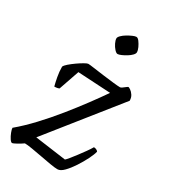

<svg xmlns="http://www.w3.org/2000/svg" viewBox="-182 -811 796 899"><g transform="rotate(30 215.5 -361.0)"><path d="M30 0Q24 0 16 -12Q8 -24 2 -39.5Q-4 -55 -4 -63Q39 -99 83.5 -146.5Q128 -194 170 -246Q212 -298 248 -346.5Q284 -395 310 -433L133 -443L95 -333Q92 -331 85 -329.5Q78 -328 69 -328Q64 -347 59 -373.5Q54 -400 54 -427Q57 -435 71 -447Q85 -459 102 -471Q119 -483 134 -491.5Q149 -500 154 -500Q161 -500 185.5 -496.5Q210 -493 241 -489Q272 -485 298.5 -482Q325 -479 337 -479Q341 -479 348 -484Q355 -489 362 -494.5Q369 -500 371 -500Q374 -500 383 -494Q392 -488 400 -476Q408 -464 408 -447L115 -80L283 -57Q288 -61 299.5 -75Q311 -89 324.5 -107Q338 -125 351 -143Q364 -161 372 -175Q380 -175 386.5 -171.5Q393 -168 395 -164Q391 -147 377.5 -120Q364 -93 346 -65.5Q328 -38 309.5 -19Q291 0 275 0Q260 0 234.5 -4.5Q209 -9 179.5 -14.5Q150 -20 123.5 -24.5Q97 -29 83 -29Q69 -19 51.5 -9.5Q34 0 30 0ZM249 -608Q242 -608 232 -619Q222 -630 215 -644.5Q208 -659 208 -669Q208 -676 217.5 -685.5Q227 -695 240.5 -703Q254 -711 266.5 -716.5Q279 -722 286 -722Q294 -722 302.5 -710.5Q311 -699 317.5 -685Q324 -671 324 -660Q324 -653 315.5 -644Q307 -635 294 -627Q281 -619 268.5 -613.5Q256 -608 249 -608Z"/></g></svg>

Font: Texturina Medium 12pt ExtraLight
Style: Italic
Weight: 250
Italic angle: -11°
Version: Version 1.002